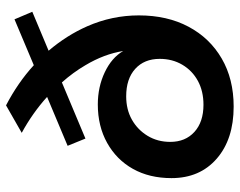

<svg xmlns="http://www.w3.org/2000/svg" viewBox="-99 -690 794 636"><g transform="rotate(-90 298.0 -372.0)"><path d="M263 5Q155 5 90.5 -51Q26 -107 26 -201Q26 -274 56.5 -328.5Q87 -383 142.5 -414Q198 -445 270 -445Q328 -445 376.5 -422Q425 -399 447 -361Q437 -424 400 -486Q376 -527 343 -564L157 -486L133 -545L295 -613Q242 -661 176 -697L267 -749Q342 -710 400 -657L552 -721L577 -662L448 -608Q499 -548 529 -480Q565 -398 565 -309Q565 -215 527.5 -144.5Q490 -74 422 -34.5Q354 5 263 5ZM269 -95Q314 -95 348 -113.5Q382 -132 401.5 -165Q421 -198 421 -240Q421 -291 388 -321Q355 -351 297 -351Q253 -351 219.5 -332Q186 -313 166 -280Q146 -247 146 -205Q146 -155 179 -125Q212 -95 269 -95Z"/></g></svg>

Font: Montserrat Thin SemiBold
Style: Italic
Weight: 600
Italic angle: -11.3°
Version: Version 9.000